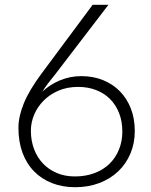

<svg xmlns="http://www.w3.org/2000/svg" viewBox="-20 -766 629 802"><path d="M293 -29Q338 -29 375 -43Q412 -57 437.5 -82Q463 -107 477 -141.5Q491 -176 491 -216Q491 -259 477.5 -293.5Q464 -328 439.5 -352.5Q415 -377 381 -390Q347 -403 307 -403Q260 -403 223.5 -387Q187 -371 161.5 -345Q136 -319 122.5 -286.5Q109 -254 109 -220Q109 -179 122 -144Q135 -109 159 -83.5Q183 -58 217 -43.5Q251 -29 293 -29ZM211 -456Q194 -435 180.5 -417.5Q167 -400 157 -383Q187 -412 229.5 -430Q272 -448 320 -448Q369 -448 410 -431.5Q451 -415 480.5 -385Q510 -355 526.5 -313Q543 -271 543 -219Q543 -168 525 -125Q507 -82 474 -50.5Q441 -19 395 -1.5Q349 16 294 16Q241 16 197.5 -1Q154 -18 122.5 -50Q91 -82 74 -128Q57 -174 57 -233Q57 -278 79 -333Q101 -388 153 -458L367 -746H433Z"/></svg>

Font: SpoqaHanSans-Light
Style: Regular
Weight: 300
Designer: [Spoqa Han Sans] Dong-huui Kim \uAE40 \uB3D9 \uD718  Younghwa Kang \uAC15 \uC601 \uD654  [Noto Sans] Ryoko NISHIZUKA \u8
Foundry: Spoqa (http://www.spoqa-han-sans.com)
Version: Version 2.000